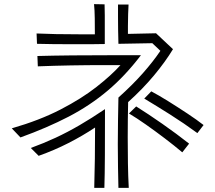

<svg xmlns="http://www.w3.org/2000/svg" viewBox="-20 -841 1040 929"><path d="M439 -675Q439 -711 438.5 -751.5Q438 -792 435 -821L486 -820Q487 -800 487 -766Q487 -732 487 -694.5Q487 -657 487 -628Q451 -627 415 -627Q379 -627 344 -627Q288 -627 239.5 -627.5Q191 -628 159 -629L157 -679Q198 -677 251.5 -676Q305 -675 364 -675ZM553 68Q552 24 551 -30.5Q550 -85 550 -143Q550 -202 551 -260Q552 -318 553 -369Q621 -430 671 -486.5Q721 -543 756 -595L717 -632L553 -629Q552 -662 551.5 -696Q551 -730 551 -758V-819H602Q601 -800 600 -772Q599 -744 599 -715V-677L735 -680L817 -603Q780 -542 725.5 -476.5Q671 -411 600 -347Q599 -306 598.5 -263Q598 -220 598 -177Q598 -113 599 -50.5Q600 12 603 68ZM491 -526Q316 -526 163 -520L161 -570Q231 -572 330.5 -573Q430 -574 553 -574H662Q586 -474 500.5 -402Q415 -330 312 -276.5Q209 -223 79 -176L37 -220Q172 -259 273.5 -311.5Q375 -364 447 -420.5Q519 -477 563 -526ZM935 -197Q871 -244 803 -287Q735 -330 678 -364L712 -399Q748 -380 794.5 -351Q841 -322 887 -291.5Q933 -261 965 -236ZM862 -104Q824 -136 778 -171Q732 -206 686.5 -238Q641 -270 604 -292L639 -326Q698 -289 766 -241.5Q834 -194 895 -146ZM436 68Q438 0 439 -74Q440 -148 440 -224Q380 -184 311.5 -149Q243 -114 167 -87L129 -125Q192 -148 249 -174.5Q306 -201 364.5 -235Q423 -269 488 -313Q488 -189 487.5 -90Q487 9 485 68Z"/></svg>

Font: Train One
Style: Regular
Weight: 400
Designer: Fontworks Inc.
Foundry: Fontworks Inc.
Version: Version 1.100